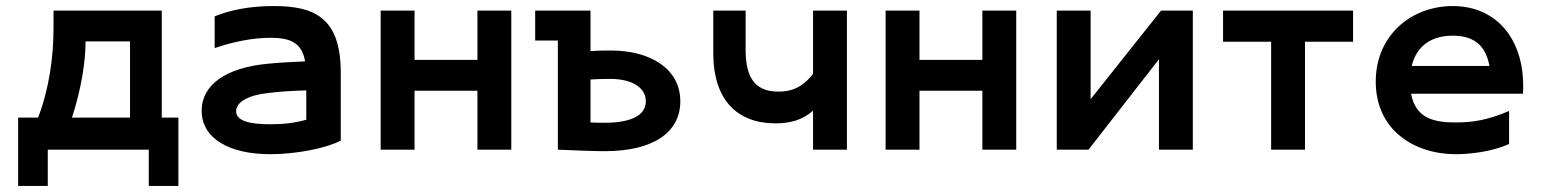

<svg xmlns="http://www.w3.org/2000/svg" viewBox="-20 -495 5110 635"><path d="M263 -358H410V-106H218C248 -198 263 -289 263 -358ZM40 120H138V0H472V120H570V-106H515V-460H157V-402C157 -304 142 -200 106 -106H40Z M647 -129C647 -37 738 15 874 15C960 15 1060 -5 1107 -30V-255C1107 -439 1017 -475 885 -475C806 -475 742 -462 690 -441V-336C752 -357 815 -370 875 -370C944 -370 979 -351 989 -292C947 -290 900 -288 864 -284C728 -271 647 -215 647 -129ZM761 -127C761 -158 802 -180 864 -187C902 -192 950 -195 993 -196V-99C954 -88 916 -84 874 -84C812 -84 761 -93 761 -127Z M1239 -460V0H1351V-195H1559V0H1671V-460H1559V-297H1351V-460Z M1750 -460V-361H1825V0C1888 3 1948 5 1980 5C2139 5 2230 -56 2230 -160C2230 -269 2129 -328 2000 -328C1985 -328 1962 -328 1933 -326V-460ZM1933 -90V-232C1962 -234 1985 -234 2000 -234C2070 -234 2116 -205 2116 -160C2116 -115 2070 -89 1980 -89C1966 -89 1951 -89 1933 -90Z M2339 -460V-320C2339 -162 2420 -87 2545 -87C2593 -87 2634 -98 2669 -129V0H2781V-460H2669V-251C2633 -204 2595 -192 2555 -192C2481 -192 2446 -233 2446 -330V-460Z M2909 -460V0H3021V-195H3229V0H3341V-460H3229V-297H3021V-460Z M3475 0H3580L3813 -299V0H3925V-460H3820L3587 -167V-460H3475Z M4025 -460V-357H4184V0H4296V-357H4455V-460Z M4530 -225C4530 -65 4657 15 4795 15C4836 15 4913 8 4971 -19V-128C4899 -97 4848 -90 4795 -90C4723 -90 4662 -103 4647 -185H5017C5027 -363 4930 -475 4785 -475C4647 -475 4530 -378 4530 -225ZM4649 -277C4666 -347 4718 -377 4785 -377C4850 -377 4893 -349 4906 -277Z"/></svg>

Font: KT Kiyosuna Sans Bold
Style: Regular
Weight: 700
Designer: [Zen Kaku Gothic] Yoshimichi Ohira
Version: Version 1.010;Glyphs 3.1.2 (3151)